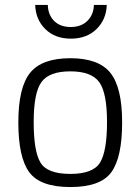

<svg xmlns="http://www.w3.org/2000/svg" viewBox="-20 -745 567 775"><path d="M264 -510Q378 -510 425.5 -451Q473 -392 473 -251Q473 -110 429.5 -50Q386 10 264 10Q142 10 98 -50Q54 -110 54 -251Q54 -392 101.5 -451Q149 -510 264 -510ZM264 -43Q356 -43 384 -89Q412 -135 412 -252.5Q412 -370 380.5 -413.5Q349 -457 264 -457Q179 -457 147.5 -414Q116 -371 116 -252.5Q116 -134 143.5 -88.5Q171 -43 264 -43ZM173 -725Q174 -685 198.5 -660.5Q223 -636 265.5 -636Q308 -636 333 -661Q358 -686 359 -725H411Q409 -666 369.5 -627.5Q330 -589 266 -589Q202 -589 163 -627.5Q124 -666 122 -725Z"/></svg>

Font: Titillium Web[RUS by Daymarius]
Style: Regular
Weight: 300
Designer: Cyrillization by Daymarius
Foundry: Cyrillization by Daymarius
Version: Version 1.002 September 12, 2018